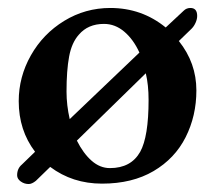

<svg xmlns="http://www.w3.org/2000/svg" viewBox="-20 -447 535 482"><path d="M429 -344Q473 -289 473 -220Q473 -156 446 -102.5Q419 -49 365.5 -17.5Q312 14 236 14Q162 14 106 -28L70 7Q60 15 52 15Q41 15 32 8.5Q23 2 23 -7Q23 -24 35 -34L68 -66Q27 -120 27 -193Q27 -254 57.5 -308Q88 -362 141 -394.5Q194 -427 257 -427Q336 -427 396 -378L441 -420Q448 -427 458 -427Q475 -427 475 -407Q475 -399 471 -390Q467 -381 461 -375ZM155 -148 330 -315Q315 -348 292 -367.5Q269 -387 241 -387Q201 -387 178 -360Q160 -340 153.5 -305Q147 -270 147 -217Q147 -183 155 -148ZM346 -263 173 -94Q189 -62 210 -43.5Q231 -25 256 -25Q309 -25 332 -66Q353 -104 353 -196Q353 -234 346 -263Z"/></svg>

Font: EB Garamond SemiBold
Style: Regular
Weight: 600
Designer: Georg Duffner and Octavio Pardo
Foundry: Georg Duffner
Version: Version 1.000